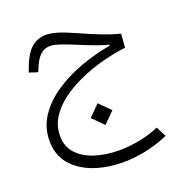

<svg xmlns="http://www.w3.org/2000/svg" viewBox="-132 -530 921 970"><g transform="rotate(-20 328.5 -44.5)"><path d="M288.6 59.1 346.7 0.5 405.3 59.1 346.7 117.2ZM220.2 -413.6Q244.1 -413.6 278.8 -403.6Q313.5 -393.6 377 -364.7Q443.8 -335 489.3 -317.6Q534.7 -300.3 578.6 -289.1L573.2 -215.8Q513.2 -208.5 449 -191.7Q384.8 -174.8 324.7 -148.4Q264.6 -122.1 216.6 -86.7Q168.5 -51.3 140.1 -6.6Q111.8 38.1 111.8 91.8Q111.8 148.9 147 186.8Q182.1 224.6 240.7 243.2Q299.3 261.7 369.1 261.7Q425.3 261.7 481 250.5Q536.6 239.3 585.4 218.3L613.3 272.9Q554.2 298.8 491.7 312Q429.2 325.2 368.2 325.2Q281.7 325.2 210.2 299.6Q138.7 273.9 95.9 223.1Q53.2 172.4 53.2 97.2Q53.2 23.9 92.8 -34.7Q132.3 -93.3 198 -137Q263.7 -180.7 343.8 -209.5Q423.8 -238.3 504.4 -252V-256.8Q471.2 -265.6 434.1 -279.3Q397 -293 348.1 -313.5Q294.9 -335.4 266.1 -344.5Q237.3 -353.5 219.7 -353.5Q187 -353.5 164.6 -331.5Q142.1 -309.6 122.1 -257.3L118.7 -249L72.8 -264.2L76.2 -272.9Q102.1 -348.6 136 -381.1Q169.9 -413.6 220.2 -413.6Z"/></g></svg>

Font: Estedad-FD Light
Style: Regular
Weight: 300
Designer: Amin Abedi
Version: Version 7.3